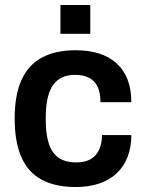

<svg xmlns="http://www.w3.org/2000/svg" viewBox="-20 -740 587 772"><path d="M284 12Q202 12 147.5 -17.5Q93 -47 66 -108Q39 -169 39 -263Q39 -358 66.5 -418.5Q94 -479 148.5 -508.5Q203 -538 284 -538Q337 -538 378 -525Q419 -512 448.5 -485.5Q478 -459 493 -420Q508 -381 508 -329H384Q384 -366 373 -390Q362 -414 339.5 -426.5Q317 -439 282 -439Q241 -439 215 -420Q189 -401 176.5 -363.5Q164 -326 164 -269V-256Q164 -200 176.5 -162Q189 -124 216 -105.5Q243 -87 287 -87Q321 -87 343.5 -99.5Q366 -112 378 -137Q390 -162 390 -197H508Q508 -148 493 -109Q478 -70 449 -43Q420 -16 378.5 -2Q337 12 284 12ZM223 -604V-720H343V-604Z"/></svg>

Font: Archivo SemiBold
Style: Regular
Weight: 600
Designer: Hector Gatti
Foundry: Omnibus-Type
Version: Version 2.001